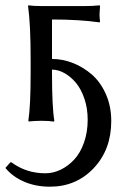

<svg xmlns="http://www.w3.org/2000/svg" viewBox="-50 -453 452 720"><path d="M268.1 -430.2Q298.8 -430.2 323.2 -433.1L325.2 -430.2Q323.2 -407.7 323.2 -399.9Q323.2 -387.7 325.2 -372.1L323.2 -369.1Q248 -379.9 145 -379.9V-231.9Q185.1 -231.9 223.9 -216.6Q262.7 -201.2 294.9 -173.1Q327.1 -145 347.2 -99.6Q367.2 -54.2 367.2 1Q367.2 107.9 301.5 177.5Q235.8 247.1 137.2 247.1Q84 247.1 40.8 228.5Q-2.4 210 -29.8 176.8L-11.2 155.8H-6.8Q48.3 196.8 120.1 196.8Q149.9 196.8 178 183.1Q206.1 169.4 228.8 144.8Q251.5 120.1 265.1 81.3Q278.8 42.5 278.8 -3.9Q278.8 -46.9 266.4 -83.3Q253.9 -119.6 234.4 -142.8Q214.8 -166 191.4 -179Q168 -191.9 145 -191.9V-180.2Q145 -51.3 153.8 0L151.9 2.9Q133.8 0 105 0Q91.8 0 80.1 0.7Q68.4 1.5 63.5 2L58.1 2.9L56.2 0Q64.9 -54.2 64.9 -180.2V-229Q64.9 -362.3 55.2 -430.2L56.2 -433.1Q73.7 -430.2 107.9 -430.2Z"/></svg>

Font: Linear Smooth
Style: Regular
Weight: 400
Designer: Philipp H. Poll, Flanker
Foundry: Philipp H. Poll, reworked by Flanker
Version: Version 1.061 | FøM Fix